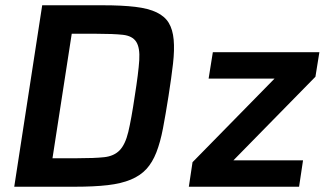

<svg xmlns="http://www.w3.org/2000/svg" viewBox="-20 -708 1243 728"><path d="M34 0ZM34 0 140 -688H370Q443 -688 493 -682Q543 -676 574 -661Q605 -646 620 -621Q635 -596 638.5 -557.5Q642 -519 636 -466.5Q630 -414 619 -344Q608 -274 598 -221.5Q588 -169 573 -130.5Q558 -92 535 -67Q512 -42 476 -27Q440 -12 388.5 -6Q337 0 264 0ZM179 -108H272Q338 -108 375 -112Q412 -116 433.5 -138Q455 -160 466.5 -208Q478 -256 491 -344Q505 -432 508 -479.5Q511 -527 496.5 -549.5Q482 -572 446 -576Q410 -580 345 -580H252ZM696 0 710 -93 1021 -410H771L787 -510H1191L1176 -417L865 -100H1129L1114 0Z"/></svg>

Font: Azeri Sans SemiBold
Style: Italic
Weight: 600
Designer: Hector Gatti & Omnibus-Type (original fonts) / Cristiano Sobral (main changes and remastering)
Foundry: Omnibus-Type
Version: Version 0.07;August 21, 2020;FontCreator 13.0.0.2681 64-bit;